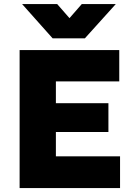

<svg xmlns="http://www.w3.org/2000/svg" viewBox="-20 -954 682 974"><path d="M79.5 0V-700H585V-541H263.5V-430.5H530V-284.5H263.5V-161H589V0ZM247 -759.5 92 -933.5H270L332.5 -862L395 -933.5H567.5L410.5 -759.5Z"/></svg>

Font: Geologica Cursive ExtraBold
Style: Regular
Weight: 800
Designer: Sindre Bremnes, Frode Helland
Foundry: Monokrom Skriftforlag AS
Version: Version 1.010;gftools[0.9.28]